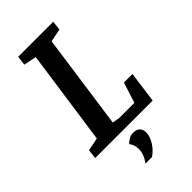

<svg xmlns="http://www.w3.org/2000/svg" viewBox="-261 -716 987 987"><g transform="rotate(-45 232.5 -222.5)"><path d="M4 0 10 -51 81 -65 155 -583 86 -597 92 -648H347L341 -597L270 -583L197 -65L239 -58H347L383 -170H445L422 0ZM166 203Q181 185 188.5 164Q196 143 196 125Q196 112 192 98.5Q188 85 178 73Q190 61 203.5 53.5Q217 46 234 46Q261 46 272 60Q283 74 283 92Q283 120 263.5 151.5Q244 183 214 203Z"/></g></svg>

Font: Faustina SemiBold
Style: Italic
Weight: 600
Italic angle: -8°
Designer: Alfonso Garcia
Foundry: http://www.omnibus-type.com
Version: Version 1.200